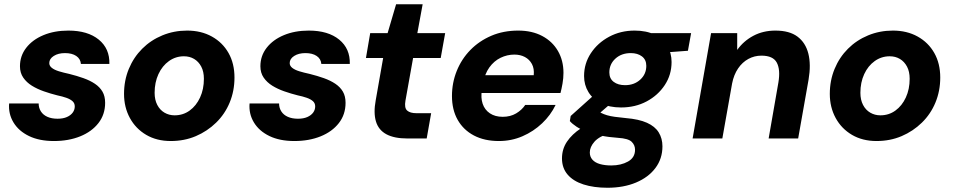

<svg xmlns="http://www.w3.org/2000/svg" viewBox="-20 -652 4495 904"><path d="M234 12Q165 12 116.5 -11.5Q68 -35 43.5 -75.5Q19 -116 23 -165H162Q162 -144 172.5 -127.5Q183 -111 203 -102Q223 -93 251 -93Q277 -93 295 -101Q313 -109 322.5 -122Q332 -135 332 -151Q332 -166 321.5 -175.5Q311 -185 292.5 -191.5Q274 -198 250 -203Q218 -211 186.5 -222Q155 -233 130 -248.5Q105 -264 89.5 -286.5Q74 -309 74 -340Q74 -389 103.5 -427Q133 -465 184.5 -486.5Q236 -508 302 -508Q393 -508 445 -465.5Q497 -423 495 -351H361Q359 -375 339 -388.5Q319 -402 286 -402Q254 -402 233 -388.5Q212 -375 212 -355Q212 -342 224 -332.5Q236 -323 257 -316.5Q278 -310 306 -304Q342 -295 373 -284Q404 -273 427 -257.5Q450 -242 462.5 -220.5Q475 -199 475 -168Q475 -113 443.5 -72.5Q412 -32 357.5 -10Q303 12 234 12Z M784 12Q718 12 668.5 -17Q619 -46 591.5 -96.5Q564 -147 564 -210Q564 -273 586.5 -327.5Q609 -382 649.5 -422.5Q690 -463 744.5 -485.5Q799 -508 861 -508Q927 -508 977.5 -480Q1028 -452 1056 -402.5Q1084 -353 1084 -287Q1084 -224 1061.5 -169.5Q1039 -115 997.5 -74.5Q956 -34 902 -11Q848 12 784 12ZM802 -109Q842 -109 873 -131.5Q904 -154 922 -193Q940 -232 940 -281Q940 -315 927.5 -338.5Q915 -362 894 -374.5Q873 -387 846 -387Q807 -387 775.5 -364.5Q744 -342 726 -303Q708 -264 708 -215Q708 -182 720.5 -158Q733 -134 754.5 -121.5Q776 -109 802 -109Z M1366 12Q1297 12 1248.5 -11.5Q1200 -35 1175.5 -75.5Q1151 -116 1155 -165H1294Q1294 -144 1304.5 -127.5Q1315 -111 1335 -102Q1355 -93 1383 -93Q1409 -93 1427 -101Q1445 -109 1454.5 -122Q1464 -135 1464 -151Q1464 -166 1453.5 -175.5Q1443 -185 1424.5 -191.5Q1406 -198 1382 -203Q1350 -211 1318.5 -222Q1287 -233 1262 -248.5Q1237 -264 1221.5 -286.5Q1206 -309 1206 -340Q1206 -389 1235.5 -427Q1265 -465 1316.5 -486.5Q1368 -508 1434 -508Q1525 -508 1577 -465.5Q1629 -423 1627 -351H1493Q1491 -375 1471 -388.5Q1451 -402 1418 -402Q1386 -402 1365 -388.5Q1344 -375 1344 -355Q1344 -342 1356 -332.5Q1368 -323 1389 -316.5Q1410 -310 1438 -304Q1474 -295 1505 -284Q1536 -273 1559 -257.5Q1582 -242 1594.5 -220.5Q1607 -199 1607 -168Q1607 -113 1575.5 -72.5Q1544 -32 1489.5 -10Q1435 12 1366 12Z M1898 0Q1836 0 1799 -20Q1762 -40 1750 -80.5Q1738 -121 1749 -180L1784 -379H1703L1723 -496H1805L1845 -632H1970L1945 -496H2076L2055 -379H1925L1889 -178Q1883 -144 1897 -131.5Q1911 -119 1941 -119H2010L1989 0Z M2329 12Q2261 12 2211.5 -14Q2162 -40 2135 -87.5Q2108 -135 2108 -200Q2108 -262 2130.5 -318Q2153 -374 2194.5 -416.5Q2236 -459 2293 -483.5Q2350 -508 2420 -508Q2485 -508 2533 -482.5Q2581 -457 2607 -412Q2633 -367 2633 -309Q2633 -284 2628.5 -258.5Q2624 -233 2619 -214H2208L2223 -298H2493Q2496 -329 2484.5 -350.5Q2473 -372 2451.5 -383.5Q2430 -395 2402 -395Q2368 -395 2337 -380Q2306 -365 2284 -334.5Q2262 -304 2254 -257L2249 -228Q2243 -192 2252.5 -163.5Q2262 -135 2286.5 -118.5Q2311 -102 2347 -102Q2383 -102 2410 -118Q2437 -134 2453 -158H2596Q2573 -110 2532.5 -71.5Q2492 -33 2440 -10.5Q2388 12 2329 12Z M2840 232Q2776 232 2727.5 216.5Q2679 201 2652.5 170Q2626 139 2626 94Q2626 50 2649.5 15Q2673 -20 2715.5 -48Q2758 -76 2816 -96L2853 -26Q2801 -10 2779 15Q2757 40 2757 66Q2757 86 2769.5 100Q2782 114 2805 120.5Q2828 127 2858 127Q2904 127 2937 108.5Q2970 90 2970 53Q2970 31 2954 15.5Q2938 0 2890 -3Q2846 -6 2809.5 -13.5Q2773 -21 2744 -31.5Q2715 -42 2694.5 -55.5Q2674 -69 2663 -82L2667 -106L2793 -219L2883 -188L2736 -61L2789 -133Q2799 -126 2811 -120Q2823 -114 2838 -109.5Q2853 -105 2874.5 -102Q2896 -99 2927 -96Q2988 -91 3026 -74Q3064 -57 3081.5 -28.5Q3099 0 3099 37Q3099 95 3066 139Q3033 183 2974.5 207.5Q2916 232 2840 232ZM2904 -146Q2849 -146 2810 -165.5Q2771 -185 2750.5 -218.5Q2730 -252 2730 -294Q2730 -353 2762 -401.5Q2794 -450 2848 -479Q2902 -508 2968 -508Q3024 -508 3063 -488.5Q3102 -469 3122 -435.5Q3142 -402 3142 -360Q3142 -300 3110 -251.5Q3078 -203 3024.5 -174.5Q2971 -146 2904 -146ZM2923 -251Q2966 -251 2994.5 -277Q3023 -303 3023 -342Q3023 -371 3002.5 -386.5Q2982 -402 2950 -402Q2906 -402 2877.5 -376Q2849 -350 2849 -311Q2849 -282 2869.5 -266.5Q2890 -251 2923 -251ZM3032 -399 3026 -496H3234L3219 -413Z M3241 0 3328 -496H3451V-417Q3481 -459 3527 -483.5Q3573 -508 3631 -508Q3697 -508 3735 -479.5Q3773 -451 3786 -399.5Q3799 -348 3787 -277L3738 0H3599L3645 -264Q3655 -324 3637.5 -357Q3620 -390 3565 -390Q3532 -390 3503.5 -374.5Q3475 -359 3455 -329.5Q3435 -300 3427 -259L3381 0Z M4107 12Q4041 12 3991.5 -17Q3942 -46 3914.5 -96.5Q3887 -147 3887 -210Q3887 -273 3909.5 -327.5Q3932 -382 3972.5 -422.5Q4013 -463 4067.5 -485.5Q4122 -508 4184 -508Q4250 -508 4300.5 -480Q4351 -452 4379 -402.5Q4407 -353 4407 -287Q4407 -224 4384.5 -169.5Q4362 -115 4320.5 -74.5Q4279 -34 4225 -11Q4171 12 4107 12ZM4125 -109Q4165 -109 4196 -131.5Q4227 -154 4245 -193Q4263 -232 4263 -281Q4263 -315 4250.5 -338.5Q4238 -362 4217 -374.5Q4196 -387 4169 -387Q4130 -387 4098.5 -364.5Q4067 -342 4049 -303Q4031 -264 4031 -215Q4031 -182 4043.5 -158Q4056 -134 4077.5 -121.5Q4099 -109 4125 -109Z"/></svg>

Font: DM Sans 24pt ExtraBold
Style: Italic
Weight: 800
Italic angle: -10°
Designer: Colophon Foundry, Jonny Pinhorn
Foundry: Colophon Foundry
Version: Version 4.004;gftools[0.9.30]